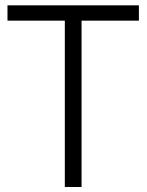

<svg xmlns="http://www.w3.org/2000/svg" viewBox="-20 -727 564 739"><path d="M293.9 -647.5H301.3H514.6V-706.5H8.8V-647.5H222.2H229.5V-640.1V-7.3H293.9V-640.1Z"/></svg>

Font: Sahel Light
Style: Regular
Weight: 300
Foundry: Saber Rastikerdar (saber.rastikerdar@gmail.com)
Version: Version 3.4.0